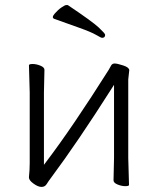

<svg xmlns="http://www.w3.org/2000/svg" viewBox="-20 -728 623 756"><path d="M427 -18 429 -106V-394L420 -380Q286 -169 181 -28Q171 -15 164 -3.5Q157 8 143.5 8Q130 8 112 -5Q94 -18 94 -29V-31Q97 -58 97 -86V-364L94 -471Q94 -476 108.5 -476Q123 -476 139 -469.5Q155 -463 155 -453L153 -364V-79L162 -91Q266 -228 408 -453Q413 -462 417.5 -470Q422 -478 431.5 -478Q441 -478 464.5 -470.5Q488 -463 489 -452L485 -415V-106L488 0Q488 5 473.5 5Q459 5 443 -1.5Q427 -8 427 -18ZM394 -591Q394 -579 382 -579Q378 -579 358.5 -590.5Q339 -602 291 -619Q243 -636 193 -654Q182 -659 195.5 -674.5Q209 -690 222.5 -699Q236 -708 240 -708H247Q344 -643 369 -619.5Q394 -596 394 -591ZM193 -654Z"/></svg>

Font: LXGW WenKai Lite Light
Style: Regular
Weight: 300
Designer: LXGW / Fontworks Inc.
Foundry: LXGW / Fontworks Inc.
Version: Version 1.511; March 25, 2025